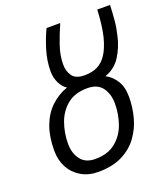

<svg xmlns="http://www.w3.org/2000/svg" viewBox="-143 -876 862 989"><g transform="rotate(-20 288.0 -382.0)"><path d="M226 12Q173 12 133 -11.5Q93 -35 71 -75.5Q49 -116 49 -168Q49 -245 70 -301.5Q91 -358 130 -395.5Q169 -433 222 -452Q200 -465 185.5 -494.5Q171 -524 171 -559Q171 -616 188.5 -673.5Q206 -731 228 -776H303Q281 -727 262.5 -673.5Q244 -620 244 -570Q244 -532 263 -506Q282 -480 330 -480Q370 -480 399.5 -494Q429 -508 451 -541Q473 -574 488 -632Q496 -667 500 -702Q504 -737 506 -776H576Q574 -730 570.5 -691.5Q567 -653 557 -612Q544 -554 513.5 -506Q483 -458 428 -439Q460 -423 483 -388.5Q506 -354 506 -298Q506 -240 491 -185Q476 -130 443 -85.5Q410 -41 356.5 -14.5Q303 12 226 12ZM234 -56Q303 -56 345.5 -90.5Q388 -125 407 -178.5Q426 -232 426 -290Q426 -343 400 -378Q374 -413 319 -413Q250 -413 208 -378.5Q166 -344 147 -290Q128 -236 128 -178Q128 -125 154.5 -90.5Q181 -56 234 -56Z"/></g></svg>

Font: Ubuntu Sans Mono
Style: Italic
Weight: 400
Italic angle: -13.5°
Monospace: yes
Designer: Dalton Maag Ltd
Foundry: Dalton Maag Ltd
Version: Version 1.006